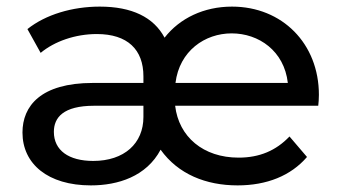

<svg xmlns="http://www.w3.org/2000/svg" viewBox="-20 -555 1035 581"><path d="M945 -268C945 -423 834 -535 682 -535C597 -535 524 -500 478 -441C445 -503 379 -535 282 -535C199 -535 118 -511 63 -467L103 -395C145 -430 208 -452 273 -452C366 -452 414 -405 414 -324V-304H261C103 -304 48 -234 48 -154C48 -59 125 6 255 6C337 6 423 -21 466 -102C519 -28 603 6 699 6C787 6 860 -23 909 -80L856 -142C815 -99 765 -78 702 -78C595 -78 521 -141 510 -235H943C944 -244 945 -255 945 -268ZM681 -454C763 -454 840 -401 851 -304H511C523 -401 600 -454 681 -454ZM262 -68C188 -68 143 -100 143 -156C143 -199 171 -235 265 -235H414V-201C414 -121 356 -68 262 -68Z"/></svg>

Font: AWKNG-Font Medium
Style: Regular
Weight: 500
Designer: Awakening Church
Foundry: Awakening Church
Version: Version 1.700;PS 001.700;hotconv 1.0.88;makeotf.lib2.5.64775